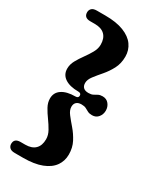

<svg xmlns="http://www.w3.org/2000/svg" viewBox="-216 -811 844 1011"><g transform="rotate(30 206.0 -306.0)"><path d="M204 -306Q204 -321 186 -321Q134 -321 104.5 -340.8Q75 -360.5 75 -397Q75 -422.5 88.5 -447Q102 -471.5 119.8 -495.8Q137.5 -520 151.2 -544.5Q165 -569 165 -593.5Q165 -632 144.2 -652.5Q123.5 -673 83.5 -673H55.5Q17.5 -673 17.5 -706Q17.5 -720 27 -729.5Q36.5 -739 58 -739H109Q176.5 -739 221 -721.5Q265.5 -704 287.2 -673.5Q309 -643 309 -604Q309 -562 291.8 -529.2Q274.5 -496.5 251.8 -470.2Q229 -444 211.8 -421.5Q194.5 -399 194.5 -378.5Q194.5 -360.5 204.8 -350.8Q215 -341 235.5 -341Q253 -341 263.2 -346.5Q273.5 -352 283.8 -357.8Q294 -363.5 310 -363.5Q334.5 -363.5 348.2 -346.2Q362 -329 362 -306Q362 -283.5 348.2 -266.2Q334.5 -249 310 -249Q294 -249 283.8 -254.5Q273.5 -260 263.2 -265.5Q253 -271 235.5 -271Q215 -271 204.8 -261.2Q194.5 -251.5 194.5 -234Q194.5 -213 211.8 -190.8Q229 -168.5 251.8 -142.2Q274.5 -116 291.8 -83Q309 -50 309 -8.5Q309 31 287.2 61.5Q265.5 92 221 109.2Q176.5 126.5 109 126.5H58Q36.5 126.5 27 117Q17.5 107.5 17.5 94Q17.5 61 55.5 61H83.5Q123.5 61 144.2 40.5Q165 20 165 -18.5Q165 -43.5 151.2 -68Q137.5 -92.5 119.8 -116.8Q102 -141 88.5 -165.5Q75 -190 75 -215Q75 -251.5 104.5 -271.2Q134 -291 186 -291Q204 -291 204 -306Z"/></g></svg>

Font: Fraunces 28pt Soft Wonky
Style: Bold
Weight: 700
Version: Version 1.000;[b76b70a41]